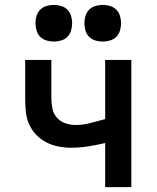

<svg xmlns="http://www.w3.org/2000/svg" viewBox="-20 -765 640 785"><path d="M410 0V-180Q410 -180 410 -180Q410 -180 409 -180Q375 -172 340.5 -166.5Q306 -161 271 -161Q245 -161 219 -166Q193 -171 169.5 -183Q146 -195 127.5 -214.5Q109 -234 98.5 -258.5Q88 -283 85.5 -309.5Q83 -336 83 -362V-520H190V-362Q190 -341 194.5 -320Q199 -299 213 -283.5Q227 -268 247.5 -261Q268 -254 289 -254Q320 -254 350 -262Q380 -270 410 -278V-520H517V0ZM400 -595Q385 -595 370 -599.5Q355 -604 344.5 -614.5Q334 -625 329.5 -640Q325 -655 325 -670Q325 -685 329.5 -700Q334 -715 344.5 -725.5Q355 -736 370 -740.5Q385 -745 400 -745Q415 -745 430 -740.5Q445 -736 455.5 -725.5Q466 -715 470.5 -700Q475 -685 475 -670Q475 -655 470.5 -640Q466 -625 455.5 -614.5Q445 -604 430 -599.5Q415 -595 400 -595ZM200 -595Q185 -595 170 -599.5Q155 -604 144.5 -614.5Q134 -625 129.5 -640Q125 -655 125 -670Q125 -685 129.5 -700Q134 -715 144.5 -725.5Q155 -736 170 -740.5Q185 -745 200 -745Q215 -745 230 -740.5Q245 -736 255.5 -725.5Q266 -715 270.5 -700Q275 -685 275 -670Q275 -655 270.5 -640Q266 -625 255.5 -614.5Q245 -604 230 -599.5Q215 -595 200 -595Z"/></svg>

Font: Iosevka Custom SmBdEx
Style: Regular
Weight: 600
Width: 7
Monospace: yes
Designer: Belleve Invis
Foundry: Belleve Invis
Version: Version 11.2.4; ttfautohint (v1.8.4)